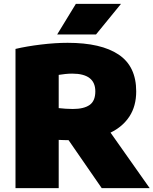

<svg xmlns="http://www.w3.org/2000/svg" viewBox="-20 -971 792 991"><path d="M60 0V-718.5Q117 -732 190.8 -741Q264.5 -750 329 -750Q502 -750 592.5 -689.2Q683 -628.5 683 -499.5Q683 -423.5 648.2 -370.2Q613.5 -317 550.5 -286.5L752.5 0H505L334 -247.5Q321.5 -247.5 308.8 -248Q296 -248.5 283 -249V0ZM356 -408.5Q412.5 -408.5 442.2 -429Q472 -449.5 472 -499.5Q472 -591 352.5 -591Q335 -591 316.5 -589Q298 -587 283 -584.5V-413Q300 -411 319 -409.8Q338 -408.5 356 -408.5ZM275 -793 371.5 -951H604.5L475.5 -793Z"/></svg>

Font: Encode Sans Semi Expanded Black
Style: Regular
Weight: 900
Width: 6
Designer: Multiple Designers
Foundry: Impallari Type
Version: Version 3.000; ttfautohint (v1.8.3) -l 8 -r 50 -G 200 -x 14 